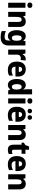

<svg xmlns="http://www.w3.org/2000/svg" viewBox="2508 -3316 1048 6104"><g transform="rotate(90 3032.0 -264.0)"><path d="M146 -768C95 -768 61 -747 61 -689C61 -632 96 -611 146 -611C196 -611 232 -632 232 -689C232 -747 197 -768 146 -768ZM226 -549H66V0H226Z M660 -559C593 -559 539 -532 508 -479H500L480 -549H357V0H517V-253C517 -372 538 -428 608 -428C658 -428 677 -389 677 -313V0H837V-359C837 -495 768 -559 660 -559Z M1130 -559C1013 -559 940 -455 940 -273C940 -94 1012 10 1127 10C1191 10 1235 -18 1266 -71H1271C1268 -48 1266 -20 1266 1V10C1266 81 1228 114 1155 114C1087 114 1030 101 967 72V205C1024 230 1082 240 1157 240C1340 240 1426 151 1426 -13V-549H1289L1276 -480H1271C1238 -533 1195 -559 1130 -559ZM1184 -429C1249 -429 1274 -382 1274 -277V-254C1274 -159 1247 -119 1186 -119C1129 -119 1103 -167 1103 -270C1103 -376 1130 -429 1184 -429Z M1851 -559C1788 -559 1736 -512 1709 -460H1701L1678 -549H1557V0H1717V-276C1717 -370 1774 -403 1837 -403C1859 -403 1876 -400 1888 -397L1902 -554C1887 -557 1867 -559 1851 -559Z M2181 -559C2031 -559 1938 -462 1938 -271C1938 -84 2038 10 2200 10C2278 10 2333 -2 2383 -30V-152C2327 -123 2278 -110 2216 -110C2140 -110 2100 -154 2098 -231H2414V-309C2414 -470 2326 -559 2181 -559ZM2185 -444C2238 -444 2266 -401 2267 -338H2101C2105 -412 2138 -444 2185 -444Z M2680 10C2748 10 2788 -20 2818 -66H2825L2854 0H2978V-760H2818V-590C2818 -554 2822 -511 2826 -479H2821C2792 -528 2748 -559 2681 -559C2567 -559 2492 -459 2492 -275C2492 -92 2566 10 2680 10ZM2737 -119C2685 -119 2654 -169 2654 -274C2654 -375 2684 -427 2736 -427C2803 -427 2826 -377 2826 -280V-258C2825 -163 2800 -119 2737 -119Z M3189 -768C3138 -768 3104 -747 3104 -689C3104 -632 3139 -611 3189 -611C3239 -611 3275 -632 3275 -689C3275 -747 3240 -768 3189 -768ZM3269 -549H3109V0H3269Z M3439 -687C3439 -640 3469 -617 3511 -617C3551 -617 3583 -641 3583 -687C3583 -734 3551 -758 3511 -758C3469 -758 3439 -735 3439 -687ZM3643 -687C3643 -640 3673 -617 3716 -617C3756 -617 3788 -641 3788 -687C3788 -734 3756 -758 3716 -758C3673 -758 3643 -735 3643 -687ZM3618 -559C3468 -559 3375 -462 3375 -271C3375 -84 3475 10 3637 10C3715 10 3770 -2 3820 -30V-152C3764 -123 3715 -110 3653 -110C3577 -110 3537 -154 3535 -231H3851V-309C3851 -470 3763 -559 3618 -559ZM3622 -444C3675 -444 3703 -401 3704 -338H3538C3542 -412 3575 -444 3622 -444Z M4257 -559C4190 -559 4136 -532 4105 -479H4097L4077 -549H3954V0H4114V-253C4114 -372 4135 -428 4205 -428C4255 -428 4274 -389 4274 -313V0H4434V-359C4434 -495 4365 -559 4257 -559Z M4793 -121C4759 -121 4740 -140 4740 -180V-426H4869V-549H4740V-663H4635L4593 -547L4516 -498V-426H4580V-174C4580 -37 4641 10 4743 10C4799 10 4841 -1 4876 -18V-138C4847 -128 4821 -121 4793 -121Z M5185 -559C5035 -559 4942 -462 4942 -271C4942 -84 5042 10 5204 10C5282 10 5337 -2 5387 -30V-152C5331 -123 5282 -110 5220 -110C5144 -110 5104 -154 5102 -231H5418V-309C5418 -470 5330 -559 5185 -559ZM5189 -444C5242 -444 5270 -401 5271 -338H5105C5109 -412 5142 -444 5189 -444Z M5824 -559C5757 -559 5703 -532 5672 -479H5664L5644 -549H5521V0H5681V-253C5681 -372 5702 -428 5772 -428C5822 -428 5841 -389 5841 -313V0H6001V-359C6001 -495 5932 -559 5824 -559Z"/></g></svg>

Font: Noto Sans Thai SemCond ExtBd
Style: Regular
Weight: 800
Width: 4
Designer: Monotype Design Team
Foundry: Monotype Imaging Inc.
Version: Version 2.002